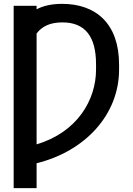

<svg xmlns="http://www.w3.org/2000/svg" viewBox="-20 -757 678 981"><path d="M167 -709.5V-727.5H49.8V204.1H167V77.1C416.5 15.6 588.4 -172.4 588.4 -401.4V-426.8C588.4 -635.3 471.2 -737.3 297.4 -737.3C243.2 -737.3 200.7 -727.1 167 -709.5ZM167 -19.5V-585.9C193.8 -621.6 234.9 -642.6 298.8 -642.6C416 -642.6 470.7 -569.3 470.7 -428.7V-401.4C470.7 -246.1 374.5 -81.1 167 -19.5Z"/></svg>

Font: Inteeer Medium
Style: Regular
Weight: 500
Designer: Rasmus Andersson
Foundry: rsms
Version: Version 4.001;Glyphs 3.4 (3402)